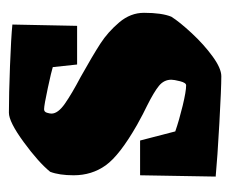

<svg xmlns="http://www.w3.org/2000/svg" viewBox="-64 -452 529 442"><g transform="rotate(-90 201.0 -231.5)"><path d="M15 0 18 -174H98L119 -93Q145 -84 178 -76Q211 -68 225 -68Q231 -68 234.5 -82Q238 -96 238 -102Q238 -119 224 -130.5Q210 -142 178 -158Q161 -166 134 -181Q64 -221 41 -253Q18 -285 18 -327Q18 -360 26 -381Q48 -408 94.5 -442Q141 -476 162 -476Q204 -476 269.5 -473.5Q335 -471 365 -468L362 -319H273L267 -375Q258 -378 218.5 -386.5Q179 -395 170 -395Q164 -395 162 -388.5Q160 -382 160 -378Q160 -363 183 -347Q206 -331 244 -311Q294 -283 321 -265.5Q348 -248 370 -222Q392 -196 392 -165Q392 -124 383 -102Q371 -83 345 -55Q319 -27 291.5 -7Q264 13 246 13Q219 13 138 8.5Q57 4 15 0Z"/></g></svg>

Font: Grenze Black
Style: Regular
Weight: 900
Designer: Renata Polastri
Foundry: Omnibus-Type
Version: Version 1.002; ttfautohint (v1.8)